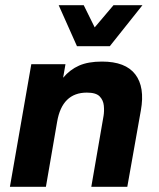

<svg xmlns="http://www.w3.org/2000/svg" viewBox="-20 -716 610 736"><path d="M18 0 100 -470H231L222 -418Q248 -449 283 -464.5Q318 -480 371 -480Q461 -480 498.5 -431Q536 -382 520 -293L468 0H330L377 -272Q380 -290 378 -311Q376 -332 362 -346.5Q348 -361 313 -361Q218 -361 199 -249L156 0ZM275 -539 205 -696H301L343 -611L415 -696H526L401 -539Z"/></svg>

Font: Gantari
Style: Bold Italic
Weight: 700
Italic angle: -10°
Designer: Anugrah Pasau
Foundry: Lafontype
Version: Version 1.000; ttfautohint (v1.8.4.7-5d5b)